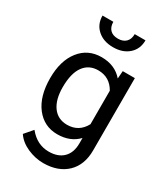

<svg xmlns="http://www.w3.org/2000/svg" viewBox="-223 -832 993 1132"><g transform="rotate(30 274.0 -266.0)"><path d="M172.9 -390.6Q137.7 -342.3 137.7 -247.6Q137.7 -163.6 172.4 -115.7Q207 -68.4 269.5 -67.9Q350.1 -67.9 388.7 -140.1V-368.2Q349.1 -438.5 270.5 -438.5Q208 -438.5 172.9 -390.6ZM102.1 -62.5Q46.9 -134.3 46.9 -257.3Q46.9 -375.5 101.6 -445.3Q156.7 -515.6 249 -515.6Q340.3 -515.6 393.1 -454.1L397 -504.4V-506.3H398.9H477.5H479.5V-503.9V-14.2Q479.5 84 421.4 140.6Q362.3 197.3 262.2 197.8Q206.5 197.8 153.3 174.3Q100.6 150.9 72.8 109.9L71.8 108.4L73.2 107.4L117.7 55.7L119.1 53.7L121.1 55.7Q176.3 123 255.9 123Q318.4 123 353.5 88.4Q388.7 53.7 388.7 -9.3V-46.4Q335.9 9.3 248 9.3Q157.7 9.3 102.1 -62.5ZM422.4 -730.5Q422.4 -671.4 382.1 -635.5Q341.8 -599.6 276.4 -599.6Q210.9 -599.6 170.4 -635.7Q129.9 -671.9 129.9 -730.5H203.6Q203.6 -696.3 222.2 -677Q240.7 -657.7 276.4 -657.7Q310.5 -657.7 329.8 -676.8Q349.1 -695.8 349.1 -730.5Z"/></g></svg>

Font: MAUL
Style: Regular
Weight: 400
Designer: MAUL
Version: Version 1.0; 2020; ttfautohint (v1.8.3)